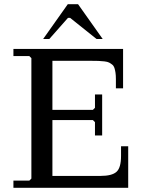

<svg xmlns="http://www.w3.org/2000/svg" viewBox="-20 -894 679 914"><path d="M439.5 -708.5 313.5 -809.1H303.7L214.8 -708.5H185.5L302.7 -874H351.6L468.8 -708.5ZM229.5 -322.3V-56.6H459Q512.7 -56.6 534.4 -75.9Q556.2 -95.2 556.2 -151.4V-197.8H590.3V0H43.9V-34.2H119.6L129.4 -43.9V-617.2L119.6 -627H43.9V-661.1H565.9V-473.6H531.7V-517.1Q531.7 -535.2 529.8 -548.1Q527.8 -561 524.7 -570.8Q521.5 -580.6 514.2 -586.4Q506.8 -592.3 499.3 -596.2Q491.7 -600.1 477.1 -601.8Q462.4 -603.5 449 -604Q435.5 -604.5 412.6 -604.5H229.5V-371.1H422.4L432.1 -380.9V-444.3H466.3V-249H432.1V-312.5L422.4 -322.3Z"/></svg>

Font: Happy Times at the IKOB
Style: Regular
Weight: 400
Designer: Lucas Le Bihan
Foundry: Lucas Le Bihan
Version: Version 1.000;PS 1.0;hotconv 1.0.88;makeotf.lib2.5.647800